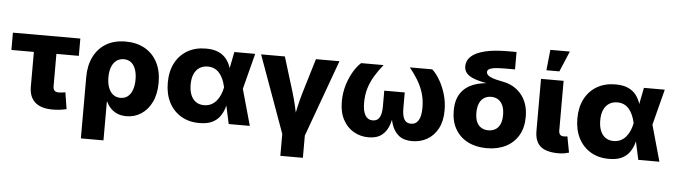

<svg xmlns="http://www.w3.org/2000/svg" viewBox="-55 -1002 5068 1442"><g transform="rotate(5 2479.5 -281.0)"><path d="M356 6.8Q268.6 6.8 223.9 -33.2Q179.2 -73.2 179.2 -150.9V-412.1H9.8V-542.5H518.1V-412.1H349.1V-168Q349.1 -146 359.4 -135.5Q369.6 -125 393.1 -125Q402.8 -125 418.5 -127Q434.1 -128.9 441.4 -130.4L461.4 -5.4Q433.1 1.5 406.7 4.2Q380.4 6.8 356 6.8Z M587.4 204.1V-258.3Q587.4 -346.2 619.9 -411.6Q652.3 -477.1 713.1 -513.4Q773.9 -549.8 859.9 -549.8Q941.9 -549.8 1002.9 -516.1Q1064 -482.4 1098.4 -418.5Q1132.8 -354.5 1132.8 -263.7Q1132.8 -178.2 1103.5 -117.4Q1074.2 -56.6 1024.4 -24.2Q974.6 8.3 913.1 8.3Q872.6 8.3 842.5 -5.1Q812.5 -18.6 792.5 -40.3Q772.5 -62 761.2 -87.4H757.8V204.1ZM856.9 -125Q889.6 -125 912.1 -143.3Q934.6 -161.6 946.3 -194.6Q958 -227.5 958 -271.5Q958 -315.4 946.5 -348.1Q935.1 -380.9 912.6 -398.7Q890.1 -416.5 857.4 -416.5Q825.2 -416.5 801.8 -398.9Q778.3 -381.3 765.9 -348.9Q753.4 -316.4 753.4 -271.5Q753.4 -227.5 765.6 -194.3Q777.8 -161.1 801 -143.1Q824.2 -125 856.9 -125Z M1463.4 11.7Q1383.8 11.7 1325 -23.4Q1266.1 -58.6 1233.6 -121.8Q1201.2 -185.1 1201.2 -269.5Q1201.2 -355 1233.6 -417.7Q1266.1 -480.5 1325.4 -515.1Q1384.8 -549.8 1464.8 -549.8Q1522.9 -549.8 1560.1 -532.7Q1597.2 -515.6 1618.9 -488Q1640.6 -460.4 1651.6 -428.2Q1662.6 -396 1668 -366.2H1718.8L1766.1 -275.4L1843.3 0H1684.1L1625 -272.5Q1618.2 -304.7 1606.9 -330.8Q1595.7 -356.9 1579.3 -376.2Q1563 -395.5 1541 -406Q1519 -416.5 1490.7 -416.5Q1454.1 -416.5 1427.7 -399.2Q1401.4 -381.8 1387.5 -349.6Q1373.5 -317.4 1373.5 -271Q1373.5 -225.1 1387 -192.4Q1400.4 -159.7 1425.8 -142.3Q1451.2 -125 1486.8 -125Q1515.6 -125 1538.8 -136.2Q1562 -147.5 1579.1 -167.5Q1596.2 -187.5 1607.7 -213.9Q1619.1 -240.2 1625 -269.5L1679.2 -542.5H1836.4L1766.1 -269.5L1718.8 -183.1H1666Q1659.7 -152.8 1649.4 -119.1Q1639.2 -85.4 1618.4 -55.4Q1597.7 -25.4 1560.5 -6.8Q1523.4 11.7 1463.4 11.7Z M2093.3 44.4 1880.9 -542.5H2060.1L2141.1 -278.8Q2157.2 -225.6 2169.7 -170.4Q2182.1 -115.2 2194.8 -54.2H2162.6Q2174.8 -115.2 2187 -170.2Q2199.2 -225.1 2214.8 -278.8L2294.4 -542.5H2471.7L2258.3 44.4ZM2091.3 204.1V-3.4H2261.2V204.1Z M2738.3 7.8Q2677.2 7.8 2626.7 -21Q2576.2 -49.8 2545.9 -105.7Q2515.6 -161.6 2515.6 -243.2Q2515.6 -308.6 2533.7 -367.9Q2551.8 -427.2 2579.6 -472.9Q2607.4 -518.6 2635.3 -542.5H2804.2Q2769 -499 2741.7 -454.3Q2714.4 -409.7 2698.7 -359.1Q2683.1 -308.6 2683.1 -248Q2683.1 -185.1 2702.6 -153.3Q2722.2 -121.6 2759.3 -121.6Q2793.5 -121.6 2809.8 -149.2Q2826.2 -176.8 2826.2 -232.4V-351.6H2980.5V-232.4Q2980.5 -176.8 2996.3 -149.2Q3012.2 -121.6 3046.4 -121.6Q3084 -121.6 3103.5 -153.3Q3123 -185.1 3123 -248Q3123 -309.6 3107.2 -360.1Q3091.3 -410.6 3064 -455.6Q3036.6 -500.5 3002 -542.5H3170.9Q3198.7 -518.6 3226.3 -473.1Q3253.9 -427.7 3272.2 -368.4Q3290.5 -309.1 3290.5 -243.2Q3290.5 -161.6 3260.3 -105.5Q3230 -49.3 3179.4 -20.8Q3128.9 7.8 3067.4 7.8Q3003.4 7.8 2965.8 -22.7Q2928.2 -53.2 2911.1 -107.4Q2894 -161.6 2891.6 -232.9H2914.1Q2911.6 -161.1 2894.3 -106.9Q2877 -52.7 2839.4 -22.5Q2801.8 7.8 2738.3 7.8Z M3630.4 11.7Q3549.3 11.7 3488.3 -19Q3427.2 -49.8 3393.1 -107.9Q3358.9 -166 3358.9 -247.6Q3358.9 -329.1 3393.1 -379.4Q3427.2 -429.7 3488.3 -453.1Q3549.3 -476.6 3630.4 -476.6V-465.3Q3586.4 -473.6 3547.4 -482.4Q3508.3 -491.2 3478.8 -504.4Q3449.2 -517.6 3432.6 -537.8Q3416 -558.1 3416 -588.4Q3416 -629.9 3448.7 -661.1Q3481.4 -692.4 3550.3 -710Q3619.1 -727.5 3727.1 -727.5H3790.5V-596.2H3711.9Q3659.7 -596.2 3631.6 -591.6Q3603.5 -586.9 3593 -578.6Q3582.5 -570.3 3582.5 -558.1Q3582.5 -546.9 3590.6 -537.8Q3598.6 -528.8 3614.7 -521.5Q3630.9 -514.2 3656.5 -507.6Q3682.1 -501 3717.8 -494.1Q3750 -487.8 3782.7 -470.2Q3815.4 -452.6 3842.3 -422.9Q3869.1 -393.1 3885.5 -349.6Q3901.9 -306.2 3901.9 -247.6Q3901.9 -166 3867.7 -107.9Q3833.5 -49.8 3772.5 -19Q3711.4 11.7 3630.4 11.7ZM3630.4 -123Q3659.7 -123 3682.4 -136Q3705.1 -148.9 3718 -176.5Q3731 -204.1 3731 -247.6Q3731 -291 3718 -319.3Q3705.1 -347.7 3682.4 -361.6Q3659.7 -375.5 3630.4 -375.5Q3601.6 -375.5 3578.6 -361.6Q3555.7 -347.7 3542.7 -319.3Q3529.8 -291 3529.8 -247.6Q3529.8 -204.1 3542.7 -176.5Q3555.7 -148.9 3578.6 -136Q3601.6 -123 3630.4 -123Z M4170.4 2.9Q4077.1 2.9 4034.2 -34.2Q3991.2 -71.3 3991.2 -149.9V-542.5H4161.6V-168.9Q4161.6 -147.5 4170.7 -137.2Q4179.7 -127 4199.7 -127Q4210 -127 4216.1 -127.7Q4222.2 -128.4 4226.1 -129.9L4249 -8.8Q4237.3 -5.4 4217 -1.2Q4196.8 2.9 4170.4 2.9ZM4025.9 -610.4 4042 -765.6H4189L4123.5 -610.4Z M4551.3 11.7Q4471.7 11.7 4412.8 -23.4Q4354 -58.6 4321.5 -121.8Q4289.1 -185.1 4289.1 -269.5Q4289.1 -355 4321.5 -417.7Q4354 -480.5 4413.3 -515.1Q4472.7 -549.8 4552.7 -549.8Q4610.8 -549.8 4647.9 -532.7Q4685.1 -515.6 4706.8 -488Q4728.5 -460.4 4739.5 -428.2Q4750.5 -396 4755.9 -366.2H4806.6L4854 -275.4L4931.2 0H4772L4712.9 -272.5Q4706.1 -304.7 4694.8 -330.8Q4683.6 -356.9 4667.2 -376.2Q4650.9 -395.5 4628.9 -406Q4606.9 -416.5 4578.6 -416.5Q4542 -416.5 4515.6 -399.2Q4489.3 -381.8 4475.3 -349.6Q4461.4 -317.4 4461.4 -271Q4461.4 -225.1 4474.9 -192.4Q4488.3 -159.7 4513.7 -142.3Q4539.1 -125 4574.7 -125Q4603.5 -125 4626.7 -136.2Q4649.9 -147.5 4667 -167.5Q4684.1 -187.5 4695.6 -213.9Q4707 -240.2 4712.9 -269.5L4767.1 -542.5H4924.3L4854 -269.5L4806.6 -183.1H4753.9Q4747.6 -152.8 4737.3 -119.1Q4727.1 -85.4 4706.3 -55.4Q4685.5 -25.4 4648.4 -6.8Q4611.3 11.7 4551.3 11.7Z"/></g></svg>

Font: Inter 16pt ExtraBold
Style: Regular
Weight: 800
Version: Version 4.001;git-66647c0bb